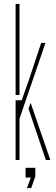

<svg xmlns="http://www.w3.org/2000/svg" viewBox="-20 -820 288 984"><path d="M60 0V-306H91L128 -410L191 -600H213L80 -212V0ZM60 -333V-800H80V-595V-333ZM126 -263 137 -293 238 0H215ZM118 144 138 90H111V40H161V84L140 144Z"/></svg>

Font: Big Shoulders Stencil Thin
Style: Regular
Weight: 100
Designer: Patric King
Foundry: XO Type Co
Version: Version 2.001